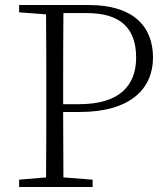

<svg xmlns="http://www.w3.org/2000/svg" viewBox="-20 -743 668 763"><path d="M56 -694 163 -686C164 -588 164 -489 164 -390V-333C164 -234 164 -135 163 -38L56 -29V0H348V-29L232 -38L231 -298H297C499 -298 588 -391 588 -514C588 -642 505 -723 334 -723H56ZM231 -329V-390C231 -491 231 -592 232 -691H325C461 -691 521 -629 521 -514C521 -405 457 -329 295 -329Z"/></svg>

Font: Noto Serif CJK SC ExtraLight
Style: Regular
Weight: 200
Designer: Ryoko NISHIZUKA 西塚涼子 (kana & ideographs); Frank Grießhammer (Latin, Greek & Cyrillic); Wenlong ZHANG 张文龙 (bopomofo); San
Foundry: Adobe
Version: Version 2.001;hotconv 1.1.0;makeotfexe 2.6.0